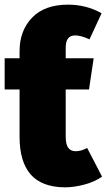

<svg xmlns="http://www.w3.org/2000/svg" viewBox="-22 -784 458 824"><path d="M416 -26Q385 -4 340.5 8Q296 20 256 20Q157 19 109.5 -35.5Q62 -90 62 -197V-400H-2V-534H62V-565Q62 -652 115.5 -708Q169 -764 270 -764Q349 -764 414 -727L362 -615Q326 -632 301 -632Q280 -632 270 -619Q260 -606 260 -578V-534H380L360 -400H260V-199Q260 -164 271 -149.5Q282 -135 302 -135Q327 -135 352 -149Z"/></svg>

Font: FiraGO Heavy
Style: Regular
Weight: 900
Designer: bBox Type
Foundry: bBox Type GmbH
Version: Version 1.001